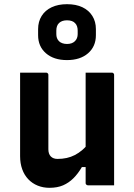

<svg xmlns="http://www.w3.org/2000/svg" viewBox="-20 -885 640 917"><path d="M200 -538Q204 -538 206 -536.5Q208 -535 209.5 -533Q211 -531 211 -527Q211 -483 211 -436.5Q211 -390 211 -344Q211 -298 211 -254.5Q211 -211 211 -172Q211 -150 222.5 -138Q234 -126 255 -126Q278 -126 298.5 -130.5Q319 -135 337.5 -144.5Q356 -154 373.5 -169Q391 -184 406 -205V-87H371Q353 -56 331 -34Q309 -12 281.5 0Q254 12 216 12Q186 12 160 1.5Q134 -9 115 -29Q96 -49 86 -77Q76 -105 76 -139Q76 -184 76 -229Q76 -274 76 -319Q76 -364 76 -409Q76 -441 76 -473.5Q76 -506 76 -538Q107 -538 138.5 -538Q170 -538 200 -538ZM514 -538Q518 -538 520 -536.5Q522 -535 523.5 -533Q525 -531 525 -527Q525 -455 525 -384Q525 -313 525 -241.5Q525 -170 525 -98Q525 -79 525 -62Q525 -45 525 -29Q525 -13 525 0Q503 0 481.5 0Q460 0 439.5 0Q419 0 400 0Q397 0 394.5 -1.5Q392 -3 390.5 -5Q389 -7 389 -11Q389 -99 389 -187Q389 -275 389 -362.5Q389 -450 389 -538Q411 -538 431.5 -538Q452 -538 472.5 -538Q493 -538 514 -538ZM300 -865Q343 -865 373.5 -850.5Q404 -836 421 -809Q438 -782 438 -746V-717Q438 -663 400.5 -630.5Q363 -598 300 -598Q237 -598 199.5 -630.5Q162 -663 162 -717V-746Q162 -782 179 -809Q196 -836 227 -850.5Q258 -865 300 -865ZM300 -788Q276 -788 262.5 -775.5Q249 -763 249 -739V-722Q249 -712 252 -703.5Q255 -695 262 -688Q268 -682 278 -678.5Q288 -675 300 -675Q324 -675 337.5 -688Q351 -701 351 -722V-739Q351 -750 348 -759Q345 -768 339 -774Q333 -781 323 -784.5Q313 -788 300 -788Z"/></svg>

Font: RecMonoLinear Nerd Font Mono
Style: Bold
Weight: 700
Monospace: yes
Version: Version 1.085; ttfautohint (v1.8.4.7-5d5b);Nerd Fonts 3.2.1